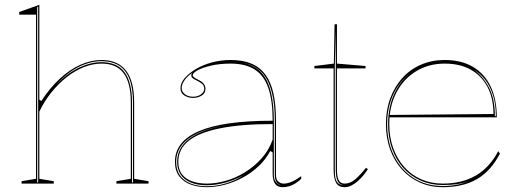

<svg xmlns="http://www.w3.org/2000/svg" viewBox="-20 -765 2168 800"><path d="M599 -10V0H465V-10L525 -20V-338Q525 -420 495 -460Q465 -500 403 -500Q367 -500 330 -485.5Q293 -471 258.5 -444Q224 -417 194.5 -380.5Q165 -344 144 -300V-20L204 -10V0H70V-10L130 -20V-704H60V-715L144 -745V-350L152 -344Q188 -399 229 -437Q270 -475 314.5 -495Q359 -515 403 -515Q437 -515 462.5 -504Q488 -493 505 -471Q522 -449 530.5 -416Q539 -383 539 -338V-20ZM135 -5H139V-737L135 -735ZM530 -5H534V-338Q534 -397 519.5 -435Q505 -473 476 -491.5Q447 -510 403 -510Q357 -510 309.5 -487Q262 -464 215 -413Q262 -461 310 -483.5Q358 -506 403 -506Q468 -506 499 -464Q530 -422 530 -338Z M941 -515Q992 -515 1027.5 -500Q1063 -485 1086 -454Q1109 -423 1119.5 -375Q1130 -327 1130 -262V-37Q1130 -17 1139.5 -8.5Q1149 0 1162 0Q1179 0 1198.5 -9Q1218 -18 1235 -31V-20Q1224 -9 1211 -1Q1198 7 1184.5 11Q1171 15 1158 15Q1136 15 1126 0.5Q1116 -14 1116 -43Q1116 -76 1116 -91.5Q1116 -107 1116 -114.5Q1116 -122 1116 -130L1106 -136Q1087 -100 1057 -72Q1027 -44 990.5 -24.5Q954 -5 915.5 5Q877 15 842 15Q806 15 776 4.5Q746 -6 727.5 -29.5Q709 -53 709 -91Q709 -176 810 -219Q911 -262 1116 -262Q1116 -344 1098.5 -396.5Q1081 -449 1042.5 -474.5Q1004 -500 941 -500Q895 -500 859 -491.5Q823 -483 803 -472Q783 -461 783 -451Q783 -447 789 -442.5Q795 -438 811 -430Q836 -417 836 -395Q836 -376 820 -366.5Q804 -357 784 -357Q765 -357 748.5 -367Q732 -377 732 -398Q732 -419 749.5 -439.5Q767 -460 796.5 -477.5Q826 -495 863.5 -505Q901 -515 941 -515ZM1116 -248Q985 -248 897.5 -230.5Q810 -213 766.5 -178.5Q723 -144 723 -91Q723 -58 739 -38Q755 -18 782 -9Q809 0 842 0Q879 0 920 -11.5Q961 -23 999.5 -46.5Q1038 -70 1069 -104Q1100 -138 1116 -183ZM842 11Q883 11 923 -1.5Q963 -14 997 -36Q959 -15 918.5 -4Q878 7 842 7Q803 7 775 -4.5Q747 -16 732.5 -38Q718 -60 718 -91Q718 -157 785 -198Q852 -239 976 -249Q849 -239 781.5 -198Q714 -157 714 -91Q714 -58 729 -35.5Q744 -13 773 -1Q802 11 842 11ZM988 -504Q1014 -499 1035 -488.5Q1056 -478 1072 -459Q1097 -430 1109 -380.5Q1121 -331 1121 -262V-37Q1121 -28 1123 -20.5Q1125 -13 1129 -7.5Q1133 -2 1139 2Q1141 4 1144 5.5Q1147 7 1151 8Q1136 1 1130.5 -9Q1125 -19 1125 -37V-262Q1125 -332 1112.5 -381Q1100 -430 1074 -460Q1063 -472 1050 -481Q1037 -490 1021.5 -495.5Q1006 -501 988 -504ZM784 -362Q804 -362 817.5 -372Q831 -382 831 -395Q831 -409 821 -416.5Q811 -424 799 -430Q792 -433 784.5 -438Q777 -443 777 -451Q777 -457 782 -462Q768 -453 758 -442Q748 -431 742.5 -420Q737 -409 737 -398Q737 -383 750.5 -372.5Q764 -362 784 -362Z M1416 15Q1391 15 1380.5 -3Q1370 -21 1370 -61V-480H1290V-490L1371 -500L1374 -664H1384V-500L1503 -490V-480H1384V-61Q1384 -28 1391.5 -14Q1399 0 1416 0Q1440 0 1461.5 -19Q1483 -38 1505 -66L1513 -60Q1505 -48 1494.5 -35Q1484 -22 1471 -10.5Q1458 1 1444 8Q1430 15 1416 15ZM1416 7Q1395 6 1387 -10Q1379 -26 1379 -61V-640L1375 -490V-61Q1375 -50 1375.5 -40Q1376 -30 1378 -21.5Q1380 -13 1384.5 -6.5Q1389 0 1396 3Q1400 5 1405 6Q1410 7 1416 7Z M1833 -515Q1902 -515 1950.5 -486.5Q1999 -458 2024.5 -404.5Q2050 -351 2050 -276H1602V-286L2036 -290Q2036 -355 2011.5 -402Q1987 -449 1942 -474.5Q1897 -500 1833 -500Q1766 -500 1713.5 -468Q1661 -436 1631.5 -379Q1602 -322 1602 -248Q1602 -193 1618.5 -147.5Q1635 -102 1664.5 -69Q1694 -36 1735 -18Q1776 0 1825 0Q1865 0 1899.5 -8.5Q1934 -17 1962.5 -33.5Q1991 -50 2014.5 -75.5Q2038 -101 2056 -135L2063 -125Q2045 -90 2021.5 -63.5Q1998 -37 1968.5 -19.5Q1939 -2 1903 6.5Q1867 15 1825 15Q1773 15 1729.5 -4.5Q1686 -24 1654.5 -59Q1623 -94 1605.5 -142Q1588 -190 1588 -248Q1588 -307 1606 -355.5Q1624 -404 1656.5 -440Q1689 -476 1734 -495.5Q1779 -515 1833 -515ZM1593 -248Q1593 -173 1622.5 -114.5Q1652 -56 1704 -23Q1756 10 1825 10Q1858 10 1887 4Q1916 -2 1936 -12Q1917 -3 1888.5 1.5Q1860 6 1825 6Q1775 6 1733 -12.5Q1691 -31 1660.5 -65Q1630 -99 1613.5 -145.5Q1597 -192 1597 -248Q1597 -325 1628 -385Q1659 -445 1713 -476Q1676 -455 1649 -421Q1622 -387 1607.5 -343.5Q1593 -300 1593 -248ZM2042 -281H2046Q2046 -331 2034 -368.5Q2022 -406 2001.5 -432.5Q1981 -459 1953 -476Q1992 -448 2017 -401Q2042 -354 2042 -281Z"/></svg>

Font: Kalnia Glaze Thin
Style: Regular
Weight: 100
Designer: Frida Medrano
Foundry: Frida Medrano
Version: Version 1.110